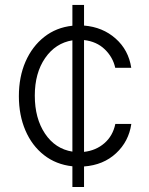

<svg xmlns="http://www.w3.org/2000/svg" viewBox="-20 -747 596 767"><path d="M269.2 0V-82.7Q203.8 -89.8 155.7 -127.5Q107.6 -165.1 81.5 -226Q55.4 -286.9 55.4 -362.9Q55.4 -440 82 -500.9Q108.7 -561.8 156.8 -599.6Q204.9 -637.4 269.2 -644.2V-727.3H315.7V-644.9Q390.3 -638.8 441.9 -593Q493.6 -547.2 504.3 -476.2H440.3Q431.1 -518.5 398.6 -549.9Q366.1 -581.3 315.7 -587V-140.3Q363.3 -145.6 397 -174.9Q430.8 -204.2 440.7 -251.8H504.6Q494.3 -181.8 443.7 -134.8Q393.1 -87.7 315.7 -82V0ZM269.2 -141.3V-585.9Q201.7 -574.9 160.3 -515.1Q119 -455.3 119 -365.1Q119 -274.1 159.8 -213.2Q200.6 -152.3 269.2 -141.3Z"/></svg>

Font: Inter Zeller Light
Style: Regular
Weight: 300
Designer: Rasmus Andersson; Joe Bland
Foundry: zeller
Version: Version 3.015;git-dec3a8cb1